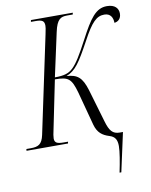

<svg xmlns="http://www.w3.org/2000/svg" viewBox="-122 -789 843 1071"><g transform="rotate(-10 300.0 -253.5)"><path d="M467 210H477L525 -10H507C467 -10 450 -31 434 -86L379 -273C356 -348 330 -368 269 -372C322 -392 349 -434 410 -546C463 -645 492 -673 536 -673C571 -673 584 -647 584 -618C605 -620 623 -635 623 -664C623 -693 604 -717 558 -717C495 -717 460 -666 401 -554C357 -471 333 -432 307 -407C283 -384 256 -376 204 -376L258 -624C273 -694 295 -704 331 -704H363L365 -714H128L126 -704H152C189 -704 202 -697 202 -669C202 -664 201 -650 194 -620L78 -72C67 -20 45 -10 3 -10H-22L-23 0H212L214 -10H189C154 -10 138 -16 138 -41C138 -52 141 -69 146 -91L202 -365C279 -365 295 -351 318 -270L369 -79C382 -32 408 -13 447 -1C477 8 489 27 489 63C489 94 479 153 467 210Z"/></g></svg>

Font: Noto Serif Display Condensed Light
Style: Italic
Weight: 300
Width: 3
Italic angle: -12°
Designer: Monotype Design Team
Foundry: Monotype Imaging Inc.
Version: Version 2.009